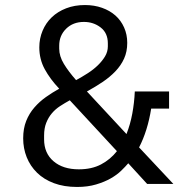

<svg xmlns="http://www.w3.org/2000/svg" viewBox="-20 -730 734 762"><path d="M489 -82Q478 -69 461 -52.5Q444 -36 419.5 -22Q395 -8 361.5 2Q328 12 286 12Q234 12 194 -3Q154 -18 127 -44.5Q100 -71 86 -106Q72 -141 72 -181Q72 -220 84 -250Q96 -280 116.5 -303.5Q137 -327 162.5 -345Q188 -363 215 -378Q179 -416 157.5 -455.5Q136 -495 136 -542Q136 -577 149 -608Q162 -639 185.5 -661.5Q209 -684 242.5 -697Q276 -710 317 -710Q354 -710 385 -699Q416 -688 438 -668.5Q460 -649 472.5 -621Q485 -593 485 -560Q485 -525 472.5 -497.5Q460 -470 438 -447Q416 -424 387 -404.5Q358 -385 325 -367L482 -198Q497 -236 505 -279Q513 -322 515 -367H651V-299H580Q573 -255 561 -216.5Q549 -178 532 -145L668 0H564ZM313 -643Q270 -643 242.5 -616Q215 -589 215 -549V-537Q215 -507 233.5 -476.5Q252 -446 282 -412Q306 -425 328.5 -439.5Q351 -454 368.5 -471Q386 -488 397 -506.5Q408 -525 408 -546V-558Q408 -599 379.5 -621Q351 -643 313 -643ZM293 -58Q344 -58 381 -77.5Q418 -97 444 -130L257 -332Q237 -321 218.5 -309Q200 -297 186 -280.5Q172 -264 163.5 -242.5Q155 -221 155 -192V-177Q155 -122 192.5 -90Q230 -58 293 -58Z"/></svg>

Font: IBM Plex Sans
Style: Regular
Weight: 400
Designer: Mike Abbink, Paul van der Laan, Pieter van Rosmalen
Foundry: Bold Monday
Version: Version 3.005